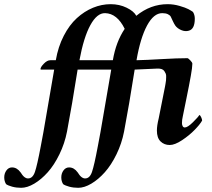

<svg xmlns="http://www.w3.org/2000/svg" viewBox="-158 -687 1016 920"><path d="M740.2 -408.2Q743.7 -408.2 753.7 -397.9Q763.7 -387.7 763.7 -381.8Q763.7 -365.2 756.3 -323.5Q749 -281.7 734.9 -213.1Q720.7 -144.5 717.8 -128.9Q713.9 -113.3 713.9 -96.7Q713.9 -88.9 717.3 -82.5Q720.7 -76.2 727.5 -76.2Q741.2 -76.2 766.8 -101.6Q792.5 -127 796.9 -135.7Q801.3 -135.7 805.9 -125.5Q810.5 -115.2 810.5 -109.4Q801.3 -92.3 775.4 -65.4Q749.5 -38.6 714.6 -15.4Q679.7 7.8 655.3 7.8Q628.9 7.8 611.3 -9.3Q593.8 -26.4 593.8 -61.5Q593.8 -85 602.5 -120.1L632.8 -272.5Q632.8 -273.9 635 -285.2Q637.2 -296.4 637.5 -301.8Q637.7 -307.1 638.2 -317.6Q638.7 -328.1 636.2 -334Q633.8 -339.8 629.4 -346.4Q625 -353 616.5 -356Q607.9 -358.9 595.7 -358.4L487.3 -353.5Q460 -179.7 436.5 -56.6Q425.3 1 400.1 52.5Q375 104 344.2 138.4Q313.5 172.9 279.8 192.9Q246.1 212.9 216.8 212.9Q193.8 212.9 173.8 207.5Q153.8 202.1 144.5 195.3Q135.7 181.2 135.7 163.1Q135.7 144 146.2 129.6Q156.7 115.2 172.9 115.2Q196.8 115.2 213.9 138.7Q214.4 139.2 216.8 142.8Q219.2 146.5 220 147.5Q220.7 148.4 223.1 151.9Q225.6 155.3 226.8 156.2Q228 157.2 230.5 159.7Q232.9 162.1 234.9 163.1Q236.8 164.1 239.3 165.5Q241.7 167 244.4 167.5Q247.1 168 250 168Q272 168 282.7 137Q293.5 106 310.5 15.1Q318.4 -27.8 323.2 -52.7L375 -353.5H213.9Q186.5 -179.7 163.1 -56.6Q151.9 1 126.7 52.5Q101.6 104 70.8 138.4Q40 172.9 6.3 192.9Q-27.3 212.9 -56.6 212.9Q-79.6 212.9 -99.6 207.5Q-119.6 202.1 -128.9 195.3Q-137.7 181.2 -137.7 163.1Q-137.7 144 -127.2 129.6Q-116.7 115.2 -100.6 115.2Q-76.7 115.2 -59.6 138.7Q-59.1 139.2 -56.6 142.8Q-54.2 146.5 -53.5 147.5Q-52.7 148.4 -50.3 151.9Q-47.9 155.3 -46.6 156.2Q-45.4 157.2 -43 159.7Q-40.5 162.1 -38.6 163.1Q-36.6 164.1 -34.2 165.5Q-31.7 167 -29.1 167.5Q-26.4 168 -23.4 168Q-1.5 168 9.3 137Q20 106 37.1 15.1Q44.9 -27.8 49.8 -52.7L101.6 -353.5H38.1Q36.1 -353.5 36.1 -356.4Q36.1 -365.2 52 -381.8Q67.9 -398.4 83 -398.4H109.4Q120.6 -463.4 147.5 -515.4Q174.3 -567.4 210.2 -600.1Q246.1 -632.8 287.6 -649.9Q329.1 -667 372.1 -667Q414.1 -667 448.7 -650.1Q483.4 -633.3 495.1 -611.3Q563 -667 645.5 -667Q673.8 -667 702.4 -658.7Q731 -650.4 744.4 -643.3Q757.8 -636.2 766.6 -629.9Q775.4 -615.7 775.4 -597.7Q775.4 -547.9 747.1 -540Q729.5 -534.7 710.7 -542.7Q691.9 -550.8 682.6 -563.5Q675.8 -573.2 669.7 -586.9Q663.6 -600.6 660.2 -607.2Q656.7 -613.8 646.5 -618.9Q636.2 -624 619.1 -624Q578.6 -624 546.6 -564.7Q514.6 -505.4 496.1 -398.4Q542 -399.4 616.9 -403.8Q691.9 -408.2 740.2 -408.2ZM382.8 -398.4Q397.5 -486.3 439.5 -548.8Q403.3 -622.6 345.7 -624Q307.1 -625 275.1 -566.9Q243.2 -508.8 222.7 -398.4Z"/></svg>

Font: Amiri
Style: Bold Slanted
Weight: 700
Italic angle: 9°
Designer: Khaled Hosny
Version: Version 000.107